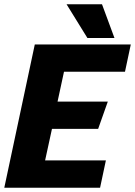

<svg xmlns="http://www.w3.org/2000/svg" viewBox="-22 -874 629 894"><path d="M140 -667H587L560 -540H276L246 -401H480L435 -274H220L188 -127H471L444 0H-2ZM288 -854H453L511 -697H385Z"/></svg>

Font: Epunda Sans ExtraBold
Style: Italic
Weight: 800
Italic angle: -12.0243°
Designer: Simon Atzbach
Foundry: typofactur
Version: Version 2.204; ttfautohint (v1.8.4.7-5d5b)